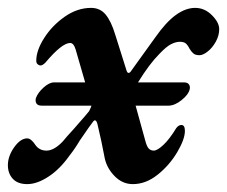

<svg xmlns="http://www.w3.org/2000/svg" viewBox="-35 -453 576 487"><path d="M521 -379Q521 -363 512.5 -347.5Q504 -332 492 -322.5Q480 -313 471 -313Q461 -313 456 -317Q451 -321 446 -329Q441 -339 436 -343Q431 -347 421 -347Q411 -347 399 -341Q387 -335 369 -316Q344 -291 315 -244H432Q441 -244 444.5 -238.5Q448 -233 446 -226Q443 -213 425.5 -199Q408 -185 392 -185H309L333 -98Q337 -82 342 -76.5Q347 -71 355 -71Q364 -71 379.5 -85.5Q395 -100 412 -128Q418 -136 425 -136Q434 -136 434 -121Q434 -100 414.5 -67Q395 -34 365 -10Q335 14 302 14Q276 14 256.5 -5.5Q237 -25 231 -50L222 -95L212 -139Q210 -146 207 -147.5Q204 -149 200 -143Q195 -137 167 -96Q156 -77 141 -58Q117 -24 88 -5Q59 14 34 14Q10 14 -2.5 0.5Q-15 -13 -15 -34Q-15 -57 1 -79.5Q17 -102 34 -102Q44 -102 55 -85Q65 -71 83 -71Q102 -71 124 -94Q132 -104 154 -128Q189 -168 191 -171Q196 -181 197 -185H71Q61 -185 57.5 -190.5Q54 -196 56 -204Q61 -218 75.5 -231Q90 -244 102 -244H181L157 -327Q152 -344 143 -344Q122 -344 80 -294Q73 -287 68 -287Q64 -287 60.5 -290Q57 -293 57 -299Q57 -325 77 -356.5Q97 -388 129 -410.5Q161 -433 196 -433Q219 -433 233 -416Q247 -399 257 -366L286 -274Q288 -268 291 -268Q295 -268 299 -275L358 -357Q386 -397 411 -415Q436 -433 460 -433Q484 -433 502.5 -414.5Q521 -396 521 -379Z"/></svg>

Font: EB Garamond
Style: Bold Italic
Weight: 700
Italic angle: -17.2°
Designer: Georg Duffner and Octavio Pardo
Foundry: Georg Duffner
Version: Version 1.000